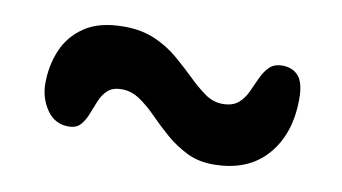

<svg xmlns="http://www.w3.org/2000/svg" viewBox="-42 -476 783 439"><g transform="rotate(10 350.0 -256.5)"><path d="M471 -119Q436 -119 409 -132.5Q382 -146 359.5 -165.5Q337 -185 317.5 -205Q298 -225 278 -238.5Q258 -252 236 -252Q215 -252 203.5 -241.5Q192 -231 185.5 -215Q179 -199 173 -183.5Q167 -168 157.5 -157.5Q148 -147 130 -147Q98 -147 79.5 -174Q61 -201 61 -235Q61 -276 76 -312Q91 -348 125 -371Q159 -394 216 -394Q257 -394 288 -380.5Q319 -367 343 -346.5Q367 -326 387.5 -306Q408 -286 427 -272.5Q446 -259 468 -259Q491 -259 504 -270Q517 -281 524.5 -297.5Q532 -314 539.5 -330.5Q547 -347 558 -358Q569 -369 588 -369Q612 -369 625.5 -353.5Q639 -338 639 -301Q639 -219 595 -169Q551 -119 471 -119Z"/></g></svg>

Font: Shantell Sans Normal
Style: Regular
Weight: 600
Designer: Stephen Nixon, Anya Danilova, Shantell Martin
Foundry: Arrow Type
Version: Version 1.009;[a7da0bfa3]